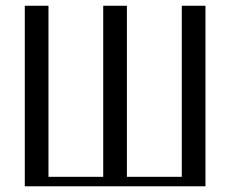

<svg xmlns="http://www.w3.org/2000/svg" viewBox="-20 -653 806 673"><path d="M66.9 0V-632.8H149.9V-33.2H341.8V-632.8H424.8V-33.2H617.2V-632.8H700.2V0Z"/></svg>

Font: Resagokr
Style: Regular
Weight: 500
Designer: gluk
Foundry: gluk
Version: Version 0.95